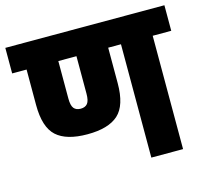

<svg xmlns="http://www.w3.org/2000/svg" viewBox="-109 -787 969 900"><g transform="rotate(-15 376.0 -337.0)"><path d="M762 -674V-550H672V0H518V-550H456V-378Q456 -270 408 -226.5Q360 -183 258 -183Q156 -183 108 -226.5Q60 -270 60 -378V-550H-10V-674ZM302 -550H214V-368Q214 -334 225 -320.5Q236 -307 258 -307Q280 -307 291 -320.5Q302 -334 302 -368Z"/></g></svg>

Font: Biryani Black
Style: Regular
Weight: 900
Designer: Dan Reynolds and Mathieu Reguer
Foundry: Dan Reynolds and Mathieu Reguer
Version: Version 1.004; ttfautohint (v1.1) -l 5 -r 5 -G 72 -x 0 -D la